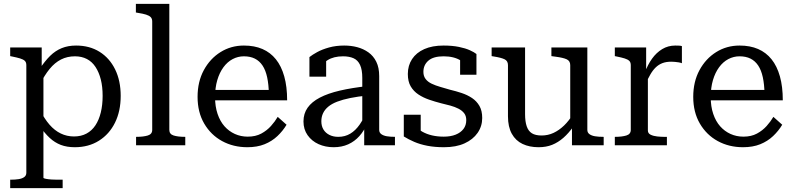

<svg xmlns="http://www.w3.org/2000/svg" viewBox="-20 -756 4131 999"><path d="M306 223H33V179H35Q59 179 77.5 176Q96 173 106.5 165Q117 157 117 143V-417Q117 -432 109 -439.5Q101 -447 84.5 -452Q68 -457 43 -462L33 -464V-509H197V-383L206 -372V169Q206 172 219 174.5Q232 177 248.5 178Q265 179 278 179H306ZM369 10Q328 10 296.5 -2Q265 -14 238.5 -38.5Q212 -63 186 -101L188 -184Q211 -138 237.5 -107.5Q264 -77 296 -61.5Q328 -46 365 -46Q402 -46 430 -61Q458 -76 476.5 -104Q495 -132 504.5 -171Q514 -210 514 -257Q514 -305 504.5 -342.5Q495 -380 477 -407.5Q459 -435 432 -449Q405 -463 370 -463Q330 -463 297.5 -446.5Q265 -430 238 -397Q211 -364 188 -317L186 -397Q214 -439 241 -465.5Q268 -492 301 -505.5Q334 -519 376 -519Q446 -519 498 -486.5Q550 -454 579 -395Q608 -336 608 -257Q608 -178 578.5 -118Q549 -58 495 -24Q441 10 369 10Z M861 -736V-80Q861 -58 883.5 -51Q906 -44 942 -44H944V0H688V-44H690Q726 -44 749 -51Q772 -58 772 -80V-644Q772 -659 764 -667Q756 -675 740 -680Q724 -685 698 -689L687 -691V-736Z M1099 -250Q1099 -202 1112 -163.5Q1125 -125 1148 -99Q1171 -73 1202 -59Q1233 -45 1269 -45Q1310 -45 1339.5 -61Q1369 -77 1390 -100.5Q1411 -124 1425 -148L1471 -107Q1452 -75 1423.5 -48Q1395 -21 1356.5 -5.5Q1318 10 1267 10Q1194 10 1135.5 -22Q1077 -54 1042.5 -113Q1008 -172 1008 -252Q1008 -331 1040.5 -391Q1073 -451 1127.5 -485Q1182 -519 1249 -519Q1304 -519 1345.5 -501Q1387 -483 1415.5 -447.5Q1444 -412 1459 -358.5Q1474 -305 1474 -234H1081V-288H1407L1379 -267Q1378 -317 1370 -354Q1362 -391 1346 -415Q1330 -439 1306 -451Q1282 -463 1249 -463Q1218 -463 1190.5 -448.5Q1163 -434 1142.5 -406Q1122 -378 1110.5 -339Q1099 -300 1099 -250Z M1892 -308V-259Q1842 -254 1802.5 -246Q1763 -238 1734.5 -227Q1706 -216 1688 -201Q1670 -186 1661 -167Q1652 -148 1652 -125Q1652 -100 1663 -82Q1674 -64 1694 -54Q1714 -44 1740 -44Q1775 -44 1802.5 -60.5Q1830 -77 1851.5 -108Q1873 -139 1889 -180L1890 -113Q1875 -76 1850 -48Q1825 -20 1791.5 -5Q1758 10 1716 10Q1673 10 1637.5 -6Q1602 -22 1580.5 -52.5Q1559 -83 1559 -124Q1559 -165 1580.5 -195.5Q1602 -226 1644 -248Q1686 -270 1748 -284.5Q1810 -299 1892 -308ZM1875 0V-106L1865 -109V-351Q1865 -393 1853.5 -418Q1842 -443 1819.5 -453Q1797 -463 1765 -463Q1716 -463 1684.5 -443Q1653 -423 1633 -396Q1632 -408 1635 -418Q1638 -428 1644 -436.5Q1650 -445 1658.5 -450.5Q1667 -456 1677 -460V-357H1590V-459Q1605 -471 1630.5 -485Q1656 -499 1692 -509Q1728 -519 1771 -519Q1807 -519 1839 -510.5Q1871 -502 1897 -483.5Q1923 -465 1938 -434.5Q1953 -404 1953 -360V-80Q1953 -66 1964 -58Q1975 -50 1993 -47Q2011 -44 2035 -44V0Z M2406 -131Q2406 -153 2395 -167Q2384 -181 2365.5 -190.5Q2347 -200 2323.5 -206.5Q2300 -213 2274 -219Q2243 -227 2212.5 -237.5Q2182 -248 2157 -264.5Q2132 -281 2117 -306.5Q2102 -332 2102 -371Q2102 -415 2124 -448.5Q2146 -482 2187.5 -500.5Q2229 -519 2288 -519Q2333 -519 2367.5 -512Q2402 -505 2425 -494.5Q2448 -484 2459 -475V-367H2374V-461Q2385 -461 2392 -457.5Q2399 -454 2403.5 -447Q2408 -440 2409 -431.5Q2410 -423 2407 -412Q2396 -429 2378 -440.5Q2360 -452 2337.5 -457.5Q2315 -463 2288 -463Q2235 -463 2209 -440.5Q2183 -418 2183 -382Q2183 -360 2194.5 -345Q2206 -330 2226 -320.5Q2246 -311 2270.5 -304Q2295 -297 2322 -289Q2352 -282 2382 -272Q2412 -262 2436 -246Q2460 -230 2474.5 -205Q2489 -180 2489 -142Q2489 -99 2465 -64.5Q2441 -30 2397 -10Q2353 10 2290 10Q2242 10 2203.5 2.5Q2165 -5 2135 -18Q2105 -31 2081 -46V-159H2169V-33Q2154 -42 2146.5 -50.5Q2139 -59 2136 -68Q2133 -77 2134 -86Q2135 -95 2138 -105Q2154 -84 2177 -71Q2200 -58 2228 -51.5Q2256 -45 2289 -45Q2325 -45 2351 -55.5Q2377 -66 2391.5 -85Q2406 -104 2406 -131Z M2712 -509V-162Q2712 -124 2720.5 -99Q2729 -74 2747.5 -62.5Q2766 -51 2798 -51Q2831 -51 2860 -64.5Q2889 -78 2915 -103Q2941 -128 2964 -166L2965 -100Q2939 -63 2911.5 -39Q2884 -15 2853 -2.5Q2822 10 2782 10Q2735 10 2699 -7Q2663 -24 2643 -60Q2623 -96 2623 -151V-417Q2623 -439 2605.5 -447.5Q2588 -456 2550 -462L2538 -464V-509ZM3036 -509V-80Q3036 -66 3047 -58Q3058 -50 3076 -47Q3094 -44 3118 -44H3121V0H2956V-104L2947 -117V-417Q2947 -439 2928.5 -447.5Q2910 -456 2871 -461L2849 -464V-509Z M3528 -516V-427Q3521 -430 3511.5 -431.5Q3502 -433 3492 -434Q3482 -435 3473 -435Q3446 -435 3426.5 -427.5Q3407 -420 3391.5 -405Q3376 -390 3363 -367Q3350 -344 3335 -312L3334 -376Q3350 -419 3372.5 -450.5Q3395 -482 3425.5 -500.5Q3456 -519 3494 -519Q3504 -519 3513.5 -518.5Q3523 -518 3528 -516ZM3179 0V-44H3181Q3216 -44 3239 -51Q3262 -58 3262 -80V-417Q3262 -432 3254 -439.5Q3246 -447 3230 -452Q3214 -457 3189 -462L3179 -464V-509H3342V-362L3351 -371V-77Q3351 -62 3365.5 -55Q3380 -48 3399.5 -46Q3419 -44 3433 -44H3450V0Z M3678 -250Q3678 -202 3691 -163.5Q3704 -125 3727 -99Q3750 -73 3781 -59Q3812 -45 3848 -45Q3889 -45 3918.5 -61Q3948 -77 3969 -100.5Q3990 -124 4004 -148L4050 -107Q4031 -75 4002.5 -48Q3974 -21 3935.5 -5.5Q3897 10 3846 10Q3773 10 3714.5 -22Q3656 -54 3621.5 -113Q3587 -172 3587 -252Q3587 -331 3619.5 -391Q3652 -451 3706.5 -485Q3761 -519 3828 -519Q3883 -519 3924.5 -501Q3966 -483 3994.5 -447.5Q4023 -412 4038 -358.5Q4053 -305 4053 -234H3660V-288H3986L3958 -267Q3957 -317 3949 -354Q3941 -391 3925 -415Q3909 -439 3885 -451Q3861 -463 3828 -463Q3797 -463 3769.5 -448.5Q3742 -434 3721.5 -406Q3701 -378 3689.5 -339Q3678 -300 3678 -250Z"/></svg>

Font: Roboto Serif 28pt
Style: Regular
Weight: 400
Designer: Greg Gazdowicz
Foundry: Commercial Type
Version: Version 1.008